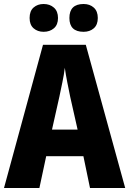

<svg xmlns="http://www.w3.org/2000/svg" viewBox="-20 -940 651 960"><path d="M368 -292H240L277 -457Q284 -492 292 -529Q300 -566 304 -601Q309 -566 316.5 -528Q324 -490 331 -456ZM430 0H606L409 -716H195L0 0H177L211 -159H397ZM327 -850Q327 -781 398 -781Q429 -781 449 -798.5Q469 -816 469 -850Q469 -884 449 -902Q429 -920 398 -920Q327 -920 327 -850ZM128 -850Q128 -816 148 -798.5Q168 -781 198 -781Q229 -781 249.5 -798.5Q270 -816 270 -850Q270 -884 249.5 -902Q229 -920 198 -920Q168 -920 148 -902.5Q128 -885 128 -850Z"/></svg>

Font: Noto Sans Display SemiCondensed Extra
Style: Regular
Weight: 800
Width: 4
Designer: Monotype Design Team
Foundry: Monotype Imaging Inc.
Version: Version 1.900